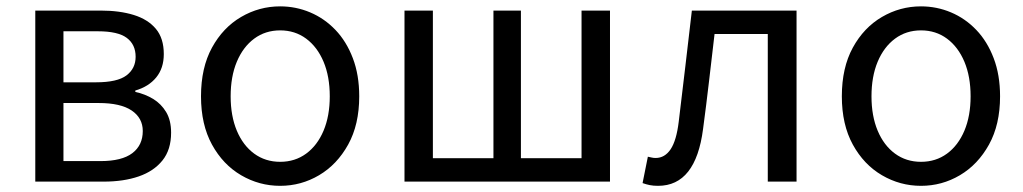

<svg xmlns="http://www.w3.org/2000/svg" viewBox="-20 -577 3249 610"><path d="M92.1 0V-543.4H300.1Q359.9 -543.4 405.1 -529.4Q450.2 -515.4 475.3 -485.3Q500.4 -455.3 500.4 -405.2Q500.4 -360.4 476.3 -331Q452.2 -301.6 409.9 -289.4V-285Q441 -278.2 466.6 -262.7Q492.2 -247.1 507.9 -220.9Q523.6 -194.7 523.6 -155.5Q523.6 -101.3 496.1 -67.2Q468.6 -33 420.7 -16.5Q372.8 0 309.7 0ZM181.6 -315.5H285Q352.9 -315.5 381.9 -337.5Q410.9 -359.5 410.9 -396.6Q410.9 -435.6 382.8 -456.6Q354.8 -477.6 291.1 -477.6H181.6ZM181.6 -65.2H299.4Q367.3 -65.2 400.4 -90.4Q433.6 -115.6 433.6 -160.8Q433.6 -202 398.4 -225.9Q363.2 -249.7 293.6 -249.7H181.6Z M870.1 13.4Q803.6 13.4 746 -20.3Q688.4 -54 653.5 -117.6Q618.6 -181.2 618.6 -271Q618.6 -361.9 653.5 -425.7Q688.4 -489.4 746 -523.1Q803.6 -556.8 870.1 -556.8Q919.9 -556.8 965.3 -537.7Q1010.7 -518.6 1045.8 -481.9Q1080.8 -445.3 1101 -392.1Q1121.3 -338.9 1121.3 -271Q1121.3 -181.2 1086.1 -117.6Q1050.8 -54 993.7 -20.3Q936.7 13.4 870.1 13.4ZM870.1 -62.9Q917.2 -62.9 952.7 -88.9Q988.2 -114.9 1008 -161.8Q1027.7 -208.7 1027.7 -271Q1027.7 -333.8 1008 -380.8Q988.2 -427.8 952.7 -454.2Q917.2 -480.5 870.1 -480.5Q823.1 -480.5 787.6 -454.2Q752.1 -427.8 732.4 -380.8Q712.8 -333.8 712.8 -271Q712.8 -208.7 732.4 -161.8Q752.1 -114.9 787.6 -88.9Q823.1 -62.9 870.1 -62.9Z M1265.1 0V-543.4H1355.3V-74.3H1547.7V-543.4H1635V-74.3H1827.6V-543.4H1918V0Z M2070.8 13.4Q2055.6 13.4 2044.3 11.1Q2033 8.8 2021.5 4.7L2038.3 -79.1Q2044.1 -78.1 2049.9 -76.6Q2055.6 -75.1 2063 -75.1Q2092.1 -75.1 2110.7 -102.9Q2129.2 -130.6 2136.4 -190.5Q2147.4 -279 2157.5 -367.2Q2167.5 -455.5 2178.1 -543.4H2510.7V0H2419.3V-469H2250.2Q2241.3 -393.4 2232.6 -318.5Q2223.9 -243.6 2213.7 -167.3Q2202.1 -77.2 2166.4 -31.9Q2130.7 13.4 2070.8 13.4Z M2906.1 13.4Q2839.6 13.4 2782 -20.3Q2724.4 -54 2689.5 -117.6Q2654.6 -181.2 2654.6 -271Q2654.6 -361.9 2689.5 -425.7Q2724.4 -489.4 2782 -523.1Q2839.6 -556.8 2906.1 -556.8Q2955.9 -556.8 3001.3 -537.7Q3046.7 -518.6 3081.8 -481.9Q3116.8 -445.3 3137 -392.1Q3157.3 -338.9 3157.3 -271Q3157.3 -181.2 3122.1 -117.6Q3086.8 -54 3029.7 -20.3Q2972.7 13.4 2906.1 13.4ZM2906.1 -62.9Q2953.2 -62.9 2988.7 -88.9Q3024.2 -114.9 3044 -161.8Q3063.7 -208.7 3063.7 -271Q3063.7 -333.8 3044 -380.8Q3024.2 -427.8 2988.7 -454.2Q2953.2 -480.5 2906.1 -480.5Q2859.1 -480.5 2823.6 -454.2Q2788.1 -427.8 2768.4 -380.8Q2748.8 -333.8 2748.8 -271Q2748.8 -208.7 2768.4 -161.8Q2788.1 -114.9 2823.6 -88.9Q2859.1 -62.9 2906.1 -62.9Z"/></svg>

Font: Noto Sans KR Thin
Style: Regular
Weight: 100
Designer: Ryoko NISHIZUKA 西塚涼子 (kana, bopomofo & ideographs); Paul D. Hunt (Latin, Greek & Cyrillic); Sandoll Communications 산돌커뮤니
Foundry: Adobe
Version: Version 2.004-H2;hotconv 1.0.118;makeotfexe 2.5.65603